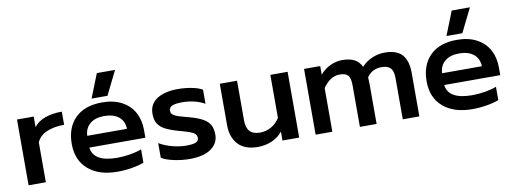

<svg xmlns="http://www.w3.org/2000/svg" viewBox="-59 -1037 3694 1380"><g transform="rotate(-10 1788.0 -347.0)"><path d="M60 -480H182V-403Q211 -442 264.5 -461Q318 -480 387 -480V-384Q314 -384 260.5 -361.5Q207 -339 186 -291V0H60Z M683 -709H816L730 -535H614ZM417 -239Q417 -357 486 -426Q555 -495 683 -495Q767 -495 826.5 -463Q886 -431 916 -375.5Q946 -320 946 -249V-191H537Q550 -84 723 -84Q769 -84 817 -92Q865 -100 901 -114V-17Q867 -3 813.5 6Q760 15 707 15Q573 15 495 -52Q417 -119 417 -239ZM827 -277Q825 -334 786.5 -365Q748 -396 681 -396Q615 -396 577 -364Q539 -332 537 -277Z M1030 -30V-137Q1069 -113 1123 -98.5Q1177 -84 1225 -84Q1273 -84 1295 -92.5Q1317 -101 1317 -124Q1317 -142 1305.5 -153.5Q1294 -165 1268.5 -174.5Q1243 -184 1190 -198Q1130 -215 1095.5 -233Q1061 -251 1043.5 -278.5Q1026 -306 1026 -350Q1026 -422 1083 -458.5Q1140 -495 1237 -495Q1287 -495 1336.5 -485.5Q1386 -476 1414 -459V-356Q1384 -374 1341 -385Q1298 -396 1253 -396Q1204 -396 1179 -386.5Q1154 -377 1154 -350Q1154 -332 1167.5 -321.5Q1181 -311 1203 -303.5Q1225 -296 1283 -281Q1345 -264 1380 -244Q1415 -224 1430 -196Q1445 -168 1445 -126Q1445 -62 1390.5 -23.5Q1336 15 1233 15Q1181 15 1122 3Q1063 -9 1030 -30Z M1540 -177V-480H1666V-189Q1666 -84 1764 -84Q1807 -84 1845 -104.5Q1883 -125 1909 -166V-480H2035V0H1913V-65Q1879 -24 1832 -4.5Q1785 15 1733 15Q1636 15 1588 -37.5Q1540 -90 1540 -177Z M2155 -480H2273V-417Q2305 -455 2348 -475Q2391 -495 2435 -495Q2491 -495 2525 -476.5Q2559 -458 2576 -421Q2608 -457 2653.5 -476Q2699 -495 2744 -495Q2834 -495 2873 -450Q2912 -405 2912 -318V0H2791V-301Q2791 -352 2770.5 -374Q2750 -396 2705 -396Q2673 -396 2646.5 -383.5Q2620 -371 2598 -341Q2600 -309 2600 -289V0H2478V-303Q2478 -355 2461 -375.5Q2444 -396 2399 -396Q2331 -396 2277 -319V0H2155Z M3273 -709H3406L3320 -535H3204ZM3007 -239Q3007 -357 3076 -426Q3145 -495 3273 -495Q3357 -495 3416.5 -463Q3476 -431 3506 -375.5Q3536 -320 3536 -249V-191H3127Q3140 -84 3313 -84Q3359 -84 3407 -92Q3455 -100 3491 -114V-17Q3457 -3 3403.5 6Q3350 15 3297 15Q3163 15 3085 -52Q3007 -119 3007 -239ZM3417 -277Q3415 -334 3376.5 -365Q3338 -396 3271 -396Q3205 -396 3167 -364Q3129 -332 3127 -277Z"/></g></svg>

Font: Prompt Medium
Style: Regular
Weight: 500
Designer: Katatrad Team
Foundry: CadsonDemak
Version: Version 1.000